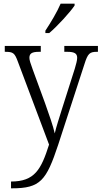

<svg xmlns="http://www.w3.org/2000/svg" viewBox="-20 -786 553 1045"><path d="M227 -619V-606H248C294 -645 363 -721 386 -756V-766H310C291 -721 256 -663 227 -619ZM40 202V239H45C200 239 232 197 297 1L439 -435C458 -496 468 -504 509 -504H513V-536H330V-504H346C387 -504 400 -494 400 -471C400 -457 394 -436 387 -412L318 -195C302 -143 287 -99 278 -60C270 -97 247 -164 225 -225L158 -408C146 -441 140 -459 140 -471C140 -494 152 -504 193 -504H202V-536H6V-504H9C52 -504 60 -497 77 -451L247 1C204 136 169 202 40 202Z"/></svg>

Font: Noto Serif Georgian SemiCondensed Light
Style: Regular
Weight: 300
Width: 4
Designer: Monotype Design Team, Akaki Razmadze
Foundry: Google LLC
Version: Version 2.003